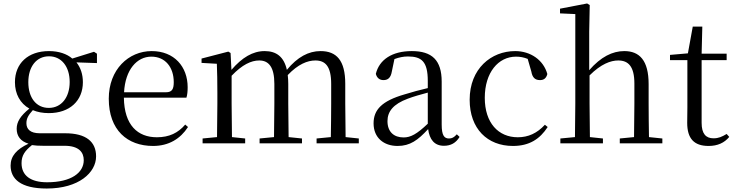

<svg xmlns="http://www.w3.org/2000/svg" viewBox="-20 -825 4229 1105"><path d="M261 -204C188 -204 143 -263 143 -352C143 -442 190 -501 262 -501C333 -501 381 -443 381 -353C381 -264 333 -204 261 -204ZM261 -174C381 -174 457 -245 457 -352C457 -397 444 -436 420 -466L538 -462V-516L521 -527L396 -488C365 -515 318 -531 262 -531C141 -531 66 -460 66 -352C66 -284 96 -230 149 -200C97 -158 76 -123 76 -84C76 -42 98 -12 144 2C76 34 41 73 41 128C41 205 99 260 249 260C434 260 533 168 533 75C533 -9 476 -58 355 -58H209C154 -58 132 -82 132 -116C132 -144 144 -163 169 -191C195 -180 226 -174 261 -174ZM164 10C183 13 202 14 228 14H351C435 14 462 52 462 97C462 169 390 224 251 224C157 224 104 186 104 114C104 70 123 43 164 10Z M861 15C951 15 1018 -26 1062 -94L1046 -108C1005 -60 954 -35 883 -35C773 -35 695 -104 693 -263H1053C1058 -279 1060 -299 1060 -323C1060 -441 983 -531 853 -531C720 -531 606 -425 606 -257C606 -76 713 15 861 15ZM694 -294C701 -424 768 -499 851 -499C932 -499 980 -437 980 -352C980 -312 970 -294 935 -294Z M1882 0H2045V-28L1969 -36L1967 -229V-343C1967 -477 1917 -531 1825 -531C1756 -531 1692 -497 1631 -423C1614 -499 1570 -531 1503 -531C1435 -531 1373 -494 1312 -423L1307 -520L1294 -528L1140 -488V-463L1228 -458C1230 -408 1231 -358 1231 -290V-229L1229 -36L1146 -28V0H1391V-28L1315 -36L1313 -229V-389C1374 -453 1426 -477 1472 -477C1526 -477 1559 -440 1559 -342V-229L1557 -36L1474 -28V0H1718V-28L1641 -36L1639 -229V-342C1639 -360 1638 -377 1636 -393C1696 -456 1750 -477 1795 -477C1852 -477 1886 -444 1886 -342V-229C1886 -173 1885 -92 1884 -36L1802 -28V0Z M2535 14C2574 14 2604 -2 2625 -37L2609 -52C2593 -34 2581 -28 2564 -28C2537 -28 2522 -45 2522 -108V-355C2522 -479 2466 -531 2350 -531C2237 -531 2163 -482 2143 -400C2149 -377 2164 -364 2187 -364C2212 -364 2229 -377 2235 -413L2250 -485C2277 -495 2302 -500 2328 -500C2407 -500 2442 -470 2442 -359V-318C2398 -308 2351 -295 2309 -282C2177 -244 2130 -193 2130 -115C2130 -32 2189 15 2268 15C2340 15 2385 -18 2444 -82C2452 -22 2480 14 2535 14ZM2442 -113C2379 -53 2343 -34 2303 -34C2247 -34 2210 -66 2210 -128C2210 -183 2243 -226 2327 -257C2361 -270 2401 -281 2442 -292Z M2932 15C3027 15 3087 -25 3132 -94L3116 -107C3071 -58 3020 -35 2960 -35C2848 -35 2770 -118 2770 -262C2770 -408 2848 -499 2950 -499C2973 -499 2995 -495 3017 -486L3038 -413C3044 -378 3060 -364 3088 -364C3110 -364 3124 -375 3130 -399C3108 -479 3034 -531 2945 -531C2807 -531 2683 -430 2683 -251C2683 -84 2785 15 2932 15Z M3628 0H3792V-28L3715 -36C3714 -91 3713 -173 3713 -229V-341C3713 -478 3660 -531 3573 -531C3505 -531 3438 -498 3371 -421V-641L3374 -796L3359 -805L3203 -775V-748L3291 -744V-229L3289 -36L3205 -28V0H3450V-28L3375 -36L3373 -229V-391C3439 -457 3495 -477 3538 -477C3596 -477 3631 -443 3631 -344V-229L3629 -36L3547 -28V0Z M4058 15C4110 15 4149 -3 4177 -37L4162 -54C4135 -38 4116 -29 4086 -29C4042 -29 4018 -56 4018 -118V-479H4162V-516H4018L4022 -672H3967L3939 -518L3836 -509V-479H3936V-207C3936 -171 3935 -150 3935 -118C3935 -28 3974 15 4058 15Z"/></svg>

Font: Harano Aji Mincho CN
Style: Regular
Weight: 400
Foundry: Masamichi Hosoda
Version: HaranoAjiMinchoCN-Regular version 20230610;ttx 4.39.4